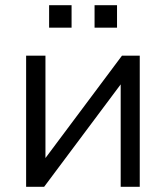

<svg xmlns="http://www.w3.org/2000/svg" viewBox="-20 -715 635 735"><path d="M80 0V-502H154V-110L447 -502H515V0H442V-392L149 0ZM342 -609V-695H428V-609ZM168 -609V-695H254V-609Z"/></svg>

Font: Mulish
Style: Regular
Weight: 400
Designer: Vernon Adams
Foundry: Vernon Adams
Version: Version 3.603; ttfautohint (v1.8.3)